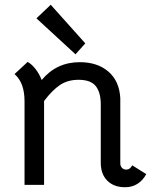

<svg xmlns="http://www.w3.org/2000/svg" viewBox="-20 -775 645 806"><path d="M594 -44Q580 -18 557.5 -3.5Q535 11 505 11Q458 11 430.5 -16.5Q403 -44 403 -92V-337Q403 -387 382 -413.5Q361 -440 310 -440Q264 -440 231.5 -418Q199 -396 165 -351V1H83V-350Q83 -428 41 -464L96 -515Q113 -506 129 -485.5Q145 -465 155 -439Q217 -514 315 -514Q389 -514 435 -474.5Q481 -435 485 -363V-89Q485 -78 492 -70.5Q499 -63 510 -63Q526 -63 535 -81ZM133 -698 193 -755 338 -593 297 -547Z"/></svg>

Font: Bellota
Style: Bold
Weight: 700
Designer: Kemie Guaida
Foundry: Kemie Guaida
Version: Version 4.001